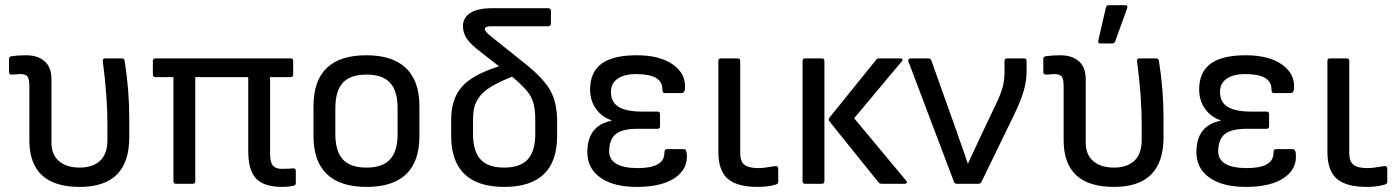

<svg xmlns="http://www.w3.org/2000/svg" viewBox="-20 -715 5437 747"><path d="M290 12.2Q94.2 12.2 94.2 -169.9V-378.9Q94.2 -408.7 86.7 -417.7Q79.1 -426.8 58.1 -426.8Q54.2 -426.8 43 -425.8Q31.7 -424.8 25.9 -424.8Q15.1 -424.8 15.1 -435.1V-485.8Q15.1 -494.6 23.9 -496.1Q49.3 -500 81.1 -500Q127 -500 153.6 -476.6Q180.2 -453.1 180.2 -407.2V-160.2Q180.2 -113.3 209.5 -88.1Q238.8 -63 290 -63Q340.8 -63 369.4 -89.6Q397.9 -116.2 397.9 -169.9V-232.9Q397.9 -340.3 379.9 -477.1Q378.4 -487.8 389.2 -487.8H454.1Q463.4 -487.8 464.8 -479Q482.9 -367.7 482.9 -255.9V-180.2Q482.9 12.2 290 12.2Z M1078.6 12.2Q1007.3 12.2 976.6 -20Q945.8 -52.2 945.8 -127V-415H739.7V-9.8Q739.7 0 729.5 0H664.6Q654.8 0 654.8 -9.8V-415H584.5Q574.7 -415 574.7 -424.8V-478Q574.7 -487.8 584.5 -487.8H1110.8Q1120.6 -487.8 1120.6 -478V-424.8Q1120.6 -415 1110.8 -415H1030.8V-117.2Q1030.8 -83.5 1041.7 -70.8Q1052.7 -58.1 1075.7 -58.1Q1107.4 -58.1 1120.6 -60.1Q1125 -60.5 1127.9 -57.9Q1130.9 -55.2 1130.9 -50.8V-2Q1130.9 6.3 1121.6 7.8Q1101.6 12.2 1078.6 12.2Z M1405.8 12.2Q1304.2 12.2 1252 -37.4Q1199.7 -86.9 1199.7 -186V-301.8Q1199.7 -500 1405.8 -500Q1506.8 -500 1559.3 -450.2Q1611.8 -400.4 1611.8 -301.8V-186Q1611.8 12.2 1405.8 12.2ZM1526.9 -193.8V-293.9Q1526.9 -360.8 1497.8 -392.8Q1468.8 -424.8 1405.8 -424.8Q1342.8 -424.8 1313.7 -392.8Q1284.7 -360.8 1284.7 -293.9V-193.8Q1284.7 -127 1313.7 -95Q1342.8 -63 1405.8 -63Q1468.8 -63 1497.8 -95Q1526.9 -127 1526.9 -193.8Z M1941.4 12.2Q1839.8 12.2 1787.6 -37.4Q1735.4 -86.9 1735.4 -186V-251Q1735.4 -328.6 1775.9 -376.2Q1816.4 -423.8 1921.4 -457L1838.4 -522Q1806.2 -547.4 1793.7 -568.4Q1781.2 -589.4 1781.2 -613.8Q1781.2 -646 1809.6 -664.6Q1837.9 -683.1 1895.5 -683.1H2113.3Q2117.7 -683.1 2120.6 -680.2Q2123.5 -677.2 2123.5 -672.9V-623Q2123.5 -618.7 2120.6 -615.7Q2117.7 -612.8 2113.3 -612.8H1890.1Q1866.2 -612.8 1866.2 -601.1Q1866.2 -592.3 1896 -568.8Q1897.5 -567.4 1898.4 -566.7Q1899.4 -565.9 1900.9 -564.9Q1902.3 -564 1903.3 -563L2027.3 -463.9Q2094.7 -409.7 2121.1 -362.8Q2147.5 -315.9 2147.5 -244.1V-186Q2147.5 12.2 1941.4 12.2ZM1820.3 -193.8Q1820.3 -127 1849.4 -95Q1878.4 -63 1941.4 -63Q2004.4 -63 2033.4 -95Q2062.5 -127 2062.5 -193.8V-251Q2062.5 -307.6 2044.9 -339.6Q2027.3 -371.6 1972.2 -417Q1920.4 -395.5 1890.4 -377.4Q1860.4 -359.4 1844.7 -337.6Q1829.1 -315.9 1824.7 -294.9Q1820.3 -273.9 1820.3 -238.8Z M2457 12.2Q2367.2 12.2 2316.2 -23.7Q2265.1 -59.6 2265.1 -123Q2265.1 -226.1 2358.9 -245.1V-247.1Q2320.8 -260.3 2298.3 -292.2Q2275.9 -324.2 2275.9 -367.2Q2275.9 -434.6 2320.6 -467.3Q2365.2 -500 2457 -500Q2546.9 -500 2598.1 -463.9Q2649.4 -427.7 2645 -370.1Q2643.6 -353 2631.8 -353H2565.9Q2557.1 -353 2557.1 -368.2Q2557.1 -426.8 2455.1 -426.8Q2409.2 -426.8 2383.1 -408.9Q2356.9 -391.1 2356.9 -356.9Q2356.9 -317.9 2386.7 -299.3Q2416.5 -280.8 2480 -280.8H2538.1Q2547.9 -280.8 2547.9 -271V-224.1Q2547.9 -213.9 2538.1 -213.9H2460.9Q2400.4 -213.9 2375.2 -192.9Q2350.1 -171.9 2350.1 -126Q2350.1 -94.2 2378.2 -77.6Q2406.2 -61 2460.9 -61Q2564.9 -61 2564.9 -120.1Q2564.9 -134.8 2574.2 -134.8H2640.1Q2650.4 -134.8 2651.9 -117.2Q2657.7 -58.6 2606.2 -23.2Q2554.7 12.2 2457 12.2Z M2928.7 12.2Q2847.2 12.2 2811 -19.8Q2774.9 -51.8 2774.9 -123V-478Q2774.9 -487.8 2784.7 -487.8H2849.6Q2859.9 -487.8 2859.9 -478V-119.1Q2859.9 -87.4 2876 -74.2Q2892.1 -61 2930.7 -61Q2951.7 -61 2995.6 -68.8Q3001 -69.8 3004.4 -66.9Q3007.8 -64 3007.8 -59.1V-6.8Q3007.8 0 2998.5 2.9Q2968.3 12.2 2928.7 12.2Z M3410.2 0Q3403.3 0 3398.4 -4.9L3207.5 -242.2Q3201.2 -250 3207.5 -257.8L3389.2 -482.9Q3392.6 -487.8 3401.4 -487.8H3483.4Q3489.3 -487.8 3491 -484.6Q3492.7 -481.4 3488.3 -476.1L3303.2 -254.9L3505.4 -12.2Q3509.8 -6.8 3507.6 -3.4Q3505.4 0 3499.5 0ZM3112.3 0Q3102.5 0 3102.5 -9.8V-478Q3102.5 -487.8 3112.3 -487.8H3177.2Q3187.5 -487.8 3187.5 -478V-9.8Q3187.5 0 3177.2 0Z M3702.1 0Q3693.8 0 3691.4 -7.8L3514.2 -476.1Q3512.7 -481.4 3515.1 -484.6Q3517.6 -487.8 3522.5 -487.8H3591.3Q3601.1 -487.8 3603.5 -480L3703.1 -200.2Q3733.9 -113.3 3745.1 -79.1H3746.1Q3764.2 -119.1 3802.2 -199.2L3855.5 -311Q3872.6 -346.7 3880.4 -374Q3888.2 -401.4 3888.2 -435.1V-478Q3888.2 -487.8 3898.4 -487.8H3964.4Q3974.1 -487.8 3974.1 -478V-438Q3974.1 -398.9 3962.6 -360.4Q3951.2 -321.8 3927.2 -272L3798.3 -6.8Q3795.4 0 3786.1 0Z M4259.8 -545.9Q4251.5 -545.9 4252.9 -556.2L4282.7 -686Q4284.2 -694.8 4293.9 -694.8H4358.9Q4368.7 -694.8 4365.7 -684.1L4318.8 -554.2Q4315.9 -545.9 4308.1 -545.9ZM4314 12.2Q4118.2 12.2 4118.2 -169.9V-378.9Q4118.2 -408.7 4110.6 -417.7Q4103 -426.8 4082 -426.8Q4078.1 -426.8 4066.9 -425.8Q4055.7 -424.8 4049.8 -424.8Q4039.1 -424.8 4039.1 -435.1V-485.8Q4039.1 -494.6 4047.9 -496.1Q4073.2 -500 4105 -500Q4150.9 -500 4177.5 -476.6Q4204.1 -453.1 4204.1 -407.2V-160.2Q4204.1 -113.3 4233.4 -88.1Q4262.7 -63 4314 -63Q4364.7 -63 4393.3 -89.6Q4421.9 -116.2 4421.9 -169.9V-232.9Q4421.9 -340.3 4403.8 -477.1Q4402.3 -487.8 4413.1 -487.8H4478Q4487.3 -487.8 4488.8 -479Q4506.8 -367.7 4506.8 -255.9V-180.2Q4506.8 12.2 4314 12.2Z M4826.7 12.2Q4736.8 12.2 4685.8 -23.7Q4634.8 -59.6 4634.8 -123Q4634.8 -226.1 4728.5 -245.1V-247.1Q4690.4 -260.3 4668 -292.2Q4645.5 -324.2 4645.5 -367.2Q4645.5 -434.6 4690.2 -467.3Q4734.9 -500 4826.7 -500Q4916.5 -500 4967.8 -463.9Q5019 -427.7 5014.6 -370.1Q5013.2 -353 5001.5 -353H4935.5Q4926.8 -353 4926.8 -368.2Q4926.8 -426.8 4824.7 -426.8Q4778.8 -426.8 4752.7 -408.9Q4726.6 -391.1 4726.6 -356.9Q4726.6 -317.9 4756.3 -299.3Q4786.1 -280.8 4849.6 -280.8H4907.7Q4917.5 -280.8 4917.5 -271V-224.1Q4917.5 -213.9 4907.7 -213.9H4830.6Q4770 -213.9 4744.9 -192.9Q4719.7 -171.9 4719.7 -126Q4719.7 -94.2 4747.8 -77.6Q4775.9 -61 4830.6 -61Q4934.6 -61 4934.6 -120.1Q4934.6 -134.8 4943.8 -134.8H5009.8Q5020 -134.8 5021.5 -117.2Q5027.3 -58.6 4975.8 -23.2Q4924.3 12.2 4826.7 12.2Z M5298.3 12.2Q5216.8 12.2 5180.7 -19.8Q5144.5 -51.8 5144.5 -123V-478Q5144.5 -487.8 5154.3 -487.8H5219.2Q5229.5 -487.8 5229.5 -478V-119.1Q5229.5 -87.4 5245.6 -74.2Q5261.7 -61 5300.3 -61Q5321.3 -61 5365.2 -68.8Q5370.6 -69.8 5374 -66.9Q5377.4 -64 5377.4 -59.1V-6.8Q5377.4 0 5368.2 2.9Q5337.9 12.2 5298.3 12.2Z"/></svg>

Font: Sofia Sans
Style: Regular
Weight: 400
Designer: Botio Nikoltchev, Ani Petrova
Foundry: lettersoup
Version: Version 4.100